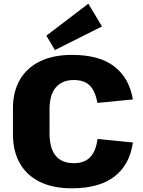

<svg xmlns="http://www.w3.org/2000/svg" viewBox="-20 -1008 776 1039"><path d="M368 11Q268 11 196.5 -23.5Q125 -58 87.5 -124Q50 -190 50 -283V-420Q50 -512 88 -577Q126 -642 197.5 -676.5Q269 -711 369 -711Q518 -711 599 -648Q680 -585 699 -470L507 -451Q496 -515 466 -545Q436 -575 379 -575Q317 -575 282.5 -535.5Q248 -496 248 -416V-288Q248 -205 281.5 -165Q315 -125 379 -125Q437 -125 468 -157.5Q499 -190 508 -256L699 -237Q683 -119 601 -54Q519 11 368 11ZM532 -865 277 -737 231 -815 458 -988Z"/></svg>

Font: Pathway Extreme ExtraBold
Style: Regular
Weight: 800
Designer: Eduardo Rodriguez Tunni
Foundry: Eduardo Rodriguez Tunni
Version: Version 1.001;gftools[0.9.26]